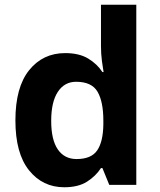

<svg xmlns="http://www.w3.org/2000/svg" viewBox="-20 -780 673 810"><path d="M251 10Q160 10 102.5 -61.5Q45 -133 45 -272Q45 -412 103 -484Q161 -556 255 -556Q314 -556 352 -533Q390 -510 412 -476H417Q414 -492 410 -522.5Q406 -553 406 -585V-760H555V0H441L412 -71H406Q384 -37 347 -13.5Q310 10 251 10ZM303 -109Q365 -109 390 -145.5Q415 -182 416 -255V-271Q416 -351 391.5 -393Q367 -435 301 -435Q252 -435 224 -392.5Q196 -350 196 -270Q196 -190 224 -149.5Q252 -109 303 -109Z"/></svg>

Font: Noto Sans Gurmukhi
Style: Bold
Weight: 700
Designer: Jelle Bosma - Monotype Design Team
Foundry: Monotype Imaging Inc.
Version: Version 2.004; ttfautohint (v1.8.4.7-5d5b)